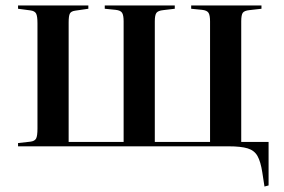

<svg xmlns="http://www.w3.org/2000/svg" viewBox="-20 -535 1037 702"><path d="M947 147 939 95Q933 56 921.5 35.5Q910 15 885.5 7.5Q861 0 816 0H46V-12L91 -17Q107 -19 112 -28.5Q117 -38 117 -65V-450Q117 -476 112 -485.5Q107 -495 91 -497L46 -503V-515H303V-503L255 -496Q240 -494 235.5 -485.5Q231 -477 231 -453V-16H432V-457Q432 -479 426.5 -488Q421 -497 403 -499L363 -503V-515H619V-503L577 -498Q558 -496 552 -488Q546 -480 546 -457V-16H748V-457Q748 -479 742.5 -488Q737 -497 719 -499L679 -503V-515H936V-503L892 -498Q873 -496 867.5 -488Q862 -480 862 -457V-16H962V143Z"/></svg>

Font: Literata 72pt Medium
Style: Regular
Weight: 500
Designer: Latin by Veronika Burian and Jose Scaglione. Greek by Irene Vlachou. Cyrillic by Vera Evstafieva.
Foundry: TypeTogether
Version: Version 3.002